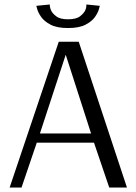

<svg xmlns="http://www.w3.org/2000/svg" viewBox="-20 -836 608 856"><path d="M23 0 242 -650H331L546 0H467L399 -200H144L76 0ZM158 -241H386L273 -592ZM283 -711Q234 -711 205.5 -726Q177 -741 163.5 -760.5Q150 -780 146 -795Q142 -810 142 -810L202 -816V-811Q202 -811 203 -804.5Q204 -798 208 -789Q214 -776 231 -763Q248 -750 283 -750Q320 -750 337 -763.5Q354 -777 360 -790Q364 -799 364.5 -805Q365 -811 365 -811V-816L425 -810Q425 -810 421 -795Q417 -780 403.5 -760.5Q390 -741 361.5 -726Q333 -711 283 -711Z"/></svg>

Font: Arsenal SC
Style: Regular
Weight: 400
Designer: Andrij Shevchenko
Foundry: Stairsfor
Version: Version 2.001; ttfautohint (v1.8.4.7-5d5b)